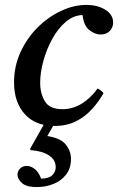

<svg xmlns="http://www.w3.org/2000/svg" viewBox="-20 -499 479 779"><path d="M201 12Q124 12 80.5 -36Q37 -84 37 -165Q37 -230 63 -287Q89 -344 132 -387Q175 -430 227 -454.5Q279 -479 330 -479Q377 -479 408 -459Q439 -439 439 -408Q439 -387 425 -373Q411 -359 388 -359Q366 -359 343 -376.5Q320 -394 315 -438Q278 -437 246.5 -410Q215 -383 192 -341Q169 -299 156 -252Q143 -205 143 -163Q143 -120 162 -88Q181 -56 233 -56Q276 -56 312.5 -79Q349 -102 376 -140Q392 -132 400 -121Q381 -87 353.5 -56.5Q326 -26 288.5 -7Q251 12 201 12ZM208 -10 172 53Q225 61 246.5 87Q268 113 268 146Q268 184 248 209.5Q228 235 196.5 247.5Q165 260 129 260Q87 260 69 243.5Q51 227 51 210Q51 195 62 184.5Q73 174 89 174Q103 174 119.5 185.5Q136 197 147 226Q179 225 192.5 211.5Q206 198 206 179Q206 150 179.5 132Q153 114 104 110L102 105L167 -10Z"/></svg>

Font: Castoro
Style: Italic
Weight: 400
Italic angle: -11°
Designer: John Hudson with Paul Hanslow, assisted by Kaja Sojewska.
Foundry: Tiro Typeworks Ltd.
Version: Version 2.04